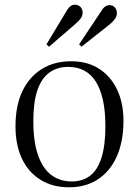

<svg xmlns="http://www.w3.org/2000/svg" viewBox="-20 -784 591 818"><path d="M274 14Q204 14 152.5 -18Q101 -50 73.5 -108Q46 -166 46 -246Q46 -332 74.5 -393.5Q103 -455 156.5 -489Q210 -523 284 -523Q352 -523 401.5 -491.5Q451 -460 478.5 -403Q506 -346 506 -269Q506 -182 478 -118.5Q450 -55 398 -20.5Q346 14 274 14ZM286 -11Q332 -11 364 -35.5Q396 -60 412.5 -112.5Q429 -165 429 -246Q429 -311 418.5 -358Q408 -405 388 -436.5Q368 -468 338.5 -483.5Q309 -499 271 -499Q224 -499 190.5 -475Q157 -451 139.5 -400Q122 -349 122 -268Q122 -180 142 -123Q162 -66 198.5 -38.5Q235 -11 286 -11ZM327 -585 317 -595 411 -736Q419 -750 428 -756Q437 -762 446 -762Q457 -762 464 -757Q471 -752 474.5 -744.5Q478 -737 478 -728Q478 -715 469.5 -703Q461 -691 446 -679ZM189 -585 178 -595 264 -738Q273 -753 281.5 -758.5Q290 -764 299 -764Q309 -764 316.5 -759.5Q324 -755 328 -747.5Q332 -740 332 -730Q332 -718 324.5 -706.5Q317 -695 299 -680Z"/></svg>

Font: Literata 60pt Light
Style: Regular
Weight: 300
Designer: Latin by Veronika Burian and Jose Scaglione. Greek by Irene Vlachou. Cyrillic by Vera Evstafieva.
Foundry: TypeTogether
Version: Version 3.103;gftools[0.9.29]